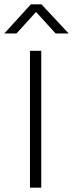

<svg xmlns="http://www.w3.org/2000/svg" viewBox="-58 -864 336 884"><path d="M132 -630V0H80V-630ZM84 -844H133L258 -710H198L108 -809L18 -710H-38Z"/></svg>

Font: Ek Mukta ExtraLight
Style: Regular
Weight: 275
Designer: Girish Dalvi and Yashodeep Gholap
Foundry: Ek Type
Version: Version 2.538;PS 1.002;hotconv 16.6.51;makeotf.lib2.5.65220;